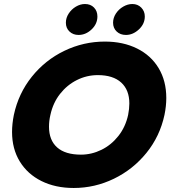

<svg xmlns="http://www.w3.org/2000/svg" viewBox="-20 -921 848 956"><path d="M308 -808Q308 -832 322 -853.5Q336 -875 358 -888Q380 -901 403 -901Q431 -901 448 -883.5Q465 -866 465 -839Q465 -802 436 -774.5Q407 -747 371 -747Q344 -747 326 -764Q308 -781 308 -808ZM543 -808Q543 -832 557 -853.5Q571 -875 593.5 -888Q616 -901 639 -901Q666 -901 683.5 -883Q701 -865 701 -839Q701 -802 671.5 -774.5Q642 -747 607 -747Q579 -747 561 -764Q543 -781 543 -808ZM40 -264Q40 -304 49 -349Q72 -456 138.5 -539Q205 -622 300.5 -668Q396 -714 502 -714Q593 -714 662.5 -679.5Q732 -645 770 -581.5Q808 -518 808 -433Q808 -393 799 -349Q776 -242 709 -159.5Q642 -77 547 -31Q452 15 347 15Q256 15 186.5 -19.5Q117 -54 78.5 -117Q40 -180 40 -264ZM618 -349Q624 -379 624 -406Q624 -473 583.5 -510Q543 -547 467 -547Q412 -547 363 -522.5Q314 -498 279 -453.5Q244 -409 231 -349Q224 -320 224 -290Q224 -223 264.5 -187Q305 -151 383 -151Q436 -151 485 -175Q534 -199 569.5 -244Q605 -289 618 -349Z"/></svg>

Font: Prompt
Style: Bold Italic
Weight: 700
Italic angle: -12°
Designer: Katatrad Team
Foundry: CadsonDemak
Version: Version 1.001